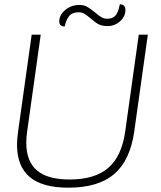

<svg xmlns="http://www.w3.org/2000/svg" viewBox="-20 -861 748 891"><path d="M59 -190Q59 -214 64 -251L127 -700H169L106 -251Q102 -226 102 -199Q102 -112 151.5 -70Q201 -28 303 -28Q420 -28 482.5 -82Q545 -136 561 -251L624 -700H666L603 -251Q584 -117 510 -53.5Q436 10 297 10Q177 10 118 -39.5Q59 -89 59 -190ZM255 -762Q255 -791 282.5 -814.5Q310 -838 349 -838Q369 -838 383.5 -830Q398 -822 420 -804Q439 -788 451 -781Q463 -774 478 -774Q502 -774 515.5 -788.5Q529 -803 536 -841Q562 -841 562 -814Q562 -785 537.5 -762.5Q513 -740 479 -740Q453 -740 436.5 -749Q420 -758 400 -776Q382 -791 371 -797.5Q360 -804 344 -804Q317 -804 302.5 -788.5Q288 -773 280 -738Q255 -738 255 -762Z"/></svg>

Font: Krub ExtraLight
Style: Italic
Weight: 275
Italic angle: -8°
Designer: Ekaluck Peanpanawate
Foundry: Cadson Demak Co.,Ltd.
Version: Version 1.000; ttfautohint (v1.6)